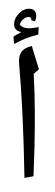

<svg xmlns="http://www.w3.org/2000/svg" viewBox="-20 -1040 278 977"><path d="M157.2 -467.8V-405.3Q157.2 -308.6 150.4 -143.1L104.5 -134.8Q98.1 -485.4 77.1 -716.8L76.7 -729.5Q76.7 -761.2 92.5 -780Q108.4 -798.8 142.6 -805.7Q144 -799.3 145.5 -793.9Q147 -788.6 178.2 -687L151.4 -664.1L151.9 -659.2Q157.2 -551.8 157.2 -467.8ZM122.1 -830.1ZM131.3 -83ZM139.2 -937 139.6 -940.9Q139.6 -945.3 136 -949.5Q132.3 -953.6 127 -953.6Q111.3 -953.6 98.6 -942.4Q85.9 -931.2 80.1 -916Q95.7 -896 127.4 -896Q145.5 -896 176.8 -902.3L174.8 -864.3Q133.3 -853.5 106.7 -842.5Q80.1 -831.5 51.3 -815.9L48.8 -854.5L88.4 -877Q51.8 -883.3 51.8 -917Q51.8 -945.3 75.4 -970.5Q99.1 -995.6 125.5 -995.6Q164.6 -995.6 164.6 -958.5Q164.6 -945.3 157.7 -931.6ZM122.1 -830.1ZM112.3 -1020Z"/></svg>

Font: Noto Naskh Arabic UI
Style: Regular
Weight: 400
Designer: Monotype Design team
Foundry: Monotype Imaging Inc.
Version: Version 1.05